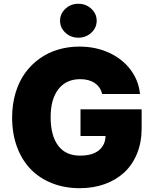

<svg xmlns="http://www.w3.org/2000/svg" viewBox="-20 -983 813 1013"><path d="M519.2 -487.2Q509.9 -524.5 479.8 -544.9Q449.6 -565.3 403.4 -565.3Q329.2 -565.3 288.2 -512.6Q247.2 -459.9 247.2 -365.1Q247.2 -268.1 286.6 -215Q326 -161.9 402 -161.9Q467 -161.9 501.2 -189.5Q535.5 -217 536.9 -265.6H404.8V-406.2H727.3V-305.4Q727.3 -232.2 702.9 -172.6Q678.6 -112.9 635.3 -73Q592 -33 532 -11.5Q471.9 9.9 400.6 9.9Q321.4 9.9 255.3 -16Q189.3 -41.9 142.6 -89.7Q95.9 -137.4 70 -207.2Q44 -277 44 -362.2Q44 -432.9 62.1 -493.3Q80.3 -553.6 112.7 -598.2Q145.2 -642.8 189.5 -674.2Q233.7 -705.6 286.9 -721.4Q340.2 -737.2 399.1 -737.2Q484 -737.2 554.3 -705.3Q624.6 -673.3 668 -616.3Q711.3 -559.3 718.8 -487.2ZM461.8 -810.4Q433.6 -784.1 393.5 -784.1Q353.3 -784.1 325.1 -810.4Q296.9 -836.6 296.9 -873.6Q296.9 -910.5 325.1 -936.8Q353.3 -963.1 393.5 -963.1Q433.6 -963.1 461.8 -936.8Q490.1 -910.5 490.1 -873.6Q490.1 -836.6 461.8 -810.4Z"/></svg>

Font: Karasuma Gothic
Style: Black
Weight: 900
Designer: Rasmus Andersson / Ryoko Nishizuka
Foundry: Genbu
Version: Version 1.00